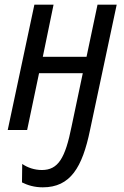

<svg xmlns="http://www.w3.org/2000/svg" viewBox="-20 -556 531 821"><path d="M163 245C281 245 332 160 365 0L479 -536H397L350 -313H163L209 -536H127L13 0H96L147 -243H334L286 -15C259 120 229 171 159 171C128 171 98 161 75 145L74 224C98 236 127 245 163 245Z"/></svg>

Font: Noto Sans Display SemiCondensed
Style: Italic
Weight: 400
Width: 4
Italic angle: -12°
Designer: Monotype Design Team
Foundry: Monotype Imaging Inc.
Version: Version 1.900